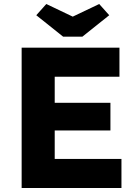

<svg xmlns="http://www.w3.org/2000/svg" viewBox="-20 -938 685 958"><path d="M88 0V-700H576V-555H253V-425H531V-287H253V-145H586V0ZM295 -755 161 -862 211 -918 343 -855 475 -918 525 -862 391 -755Z"/></svg>

Font: Lexend
Style: Bold
Weight: 700
Designer: Bonnie Shaver-Troup, Thomas Jockin
Foundry: Lexend
Version: Version 1.007; ttfautohint (v1.8.3)